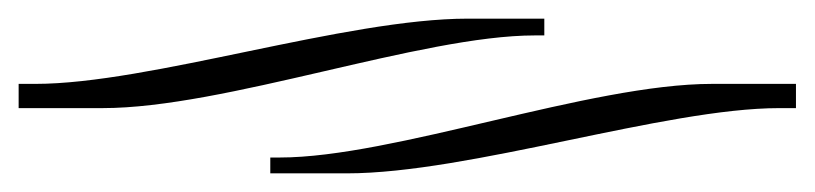

<svg xmlns="http://www.w3.org/2000/svg" viewBox="-29 -326 874 206"><path d="M-9 -210H81C212 -210 423 -288 545 -288H555V-306H473C342 -306 131 -236 9 -236H-9ZM735 -236C604 -236 393 -157 271 -157H261V-140H343C474 -140 685 -210 807 -210H825V-236Z"/></svg>

Font: FoglihtenDeH02
Style: Regular
Weight: 500
Designer: gluk (gluksza@wp.pl|www.glukfonts.pl)
Version: Version 0.68